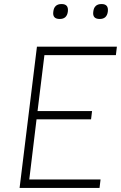

<svg xmlns="http://www.w3.org/2000/svg" viewBox="-20 -931 599 951"><path d="M244 -873Q248 -911 285 -911Q321 -911 316 -873Q311 -837 276 -837Q239 -837 244 -873ZM442 -873Q446 -911 483 -911Q519 -911 514 -873Q509 -837 474 -837Q437 -837 442 -873ZM163 -700H559L554 -658H200L166 -381H436L431 -340H161L125 -42H478L473 0H77Z"/></svg>

Font: Haskoy ExtraLight
Style: Italic
Weight: 200
Designer: Ertekin Erdin
Foundry: Ertekin Erdin
Version: Version 2.000; ttfautohint (v1.8.4.7-5d5b)